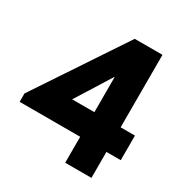

<svg xmlns="http://www.w3.org/2000/svg" viewBox="-212 -970 1066 1115"><g transform="rotate(30 320.5 -412.5)"><path d="M557 -339V-825H371L-25 -230V-174H381V0H557V-174H653V-339ZM381 -574V-339H232L379 -574Z"/></g></svg>

Font: Hussar Techniczny
Style: Bold 
Weight: 700
Foundry: Cannot Into Space Fonts
Version: Version 0.77